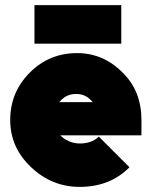

<svg xmlns="http://www.w3.org/2000/svg" viewBox="-20 -720 584 752"><path d="M115 -549H455V-700H115ZM534 -190V-250Q534 -363 461 -435Q385 -512 282 -512Q173 -512 97 -436Q20 -359 20 -250Q20 -142 102 -65Q183 12 292 12Q411 12 487 -65L367 -185Q340 -158 292 -158Q265 -158 242 -171Q235 -174 228.5 -179Q222 -184 216 -190ZM278 -352Q301 -352 318 -342Q332 -334 343 -320H212Q222 -332 234 -340Q253 -352 278 -352Z"/></svg>

Font: Unageo
Style: Black
Weight: 900
Designer: Richard Sepsi
Foundry: Richard Sepsi
Version: Version 2.000